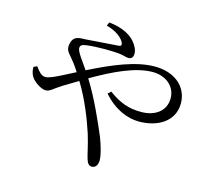

<svg xmlns="http://www.w3.org/2000/svg" viewBox="-115 -919 1231 1112"><g transform="rotate(15 500.0 -362.5)"><path d="M398 -758C462 -740 494 -710 506 -687C513 -671 509 -664 495 -663C466 -660 383 -656 300 -649C269 -647 228 -653 217 -602C207 -563 228 -547 246 -525C261 -507 278 -486 299 -452L215 -409C179 -391 150 -378 129 -378C106 -378 85 -404 70 -426L49 -417C49 -394 54 -377 63 -361C79 -334 125 -304 151 -304C179 -304 192 -325 241 -355C269 -372 298 -390 327 -407C387 -310 428 -201 453 -125C473 -60 483 -4 490 17C498 44 509 54 525 54C547 54 560 34 560 6C560 -26 543 -82 526 -126C488 -215 439 -328 373 -435C497 -507 622 -567 725 -567C804 -567 864 -518 864 -446C864 -371 804 -326 718 -326C643 -326 589 -346 522 -395L504 -379C570 -302 651 -269 721 -269C833 -269 929 -325 929 -433C929 -531 850 -601 729 -601C616 -601 486 -546 346 -476C317 -519 277 -569 277 -590C277 -610 289 -614 319 -618C376 -625 467 -624 506 -620C533 -618 550 -609 567 -609C584 -609 595 -619 595 -642C595 -666 582 -690 562 -713C536 -742 487 -771 407 -779Z"/></g></svg>

Font: Source Han Serif K
Style: Regular
Weight: 400
Designer: Ryoko NISHIZUKA 西塚涼子 (kana & ideographs); Frank Grießhammer (Latin, Greek & Cyrillic); Wenlong ZHANG 张文龙 (bopomofo); San
Foundry: Adobe Systems Incorporated
Version: Version 1.001;PS 1.001;hotconv 16.6.54;makeotf.lib2.5.65590